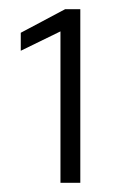

<svg xmlns="http://www.w3.org/2000/svg" viewBox="-20 -816 262 416"><path d="M111 -420V-748L25 -706V-745L121 -796H154V-420Z"/></svg>

Font: Saira Thin ExtraLight
Style: Regular
Weight: 250
Version: Version 1.101